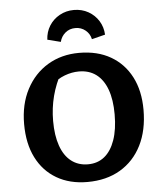

<svg xmlns="http://www.w3.org/2000/svg" viewBox="-60 -963 862 1027"><g transform="rotate(-5 370.5 -449.5)"><path d="M368 12Q273 12 203 -29Q133 -70 95 -145.5Q57 -221 57 -326Q57 -432 99 -512Q141 -592 214.5 -636Q288 -680 383 -680Q481 -680 552 -639Q623 -598 661.5 -523.5Q700 -449 700 -347Q700 -237 659.5 -156.5Q619 -76 544.5 -32Q470 12 368 12ZM379 -82Q431 -82 467.5 -111.5Q504 -141 524 -198Q544 -255 544 -336Q544 -415 524 -469.5Q504 -524 466 -552.5Q428 -581 373 -581Q335 -581 296.5 -566.5Q258 -552 223 -521L280 -587Q213 -467 213 -329Q213 -251 232.5 -195.5Q252 -140 289.5 -111Q327 -82 379 -82ZM375 -911Q418 -911 452.5 -891.5Q487 -872 507.5 -839Q528 -806 530 -765L458 -747Q452 -776 429 -795Q406 -814 375 -814Q343 -814 320.5 -795Q298 -776 291 -747L220 -765Q222 -806 242.5 -839Q263 -872 298 -891.5Q333 -911 375 -911Z"/></g></svg>

Font: Piazzolla Thin ExtraBold
Style: Regular
Weight: 800
Version: Version 2.005